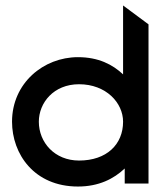

<svg xmlns="http://www.w3.org/2000/svg" viewBox="-20 -671 594 702"><path d="M24 -226C24 -108 105 11 265 11C341 11 396 -17 436 -55V0H523V-582L430 -651V-399C392 -435 340 -462 265 -462C139 -462 24 -367 24 -226ZM122 -226C122 -295 176 -363 269 -363C368 -363 430 -295 430 -226C430 -143 370 -84 269 -84C180 -84 122 -150 122 -226Z"/></svg>

Font: Charger Sport
Style: BdExt
Weight: 700
Designer: Jasper
Foundry: Cannot Into Space Fonts
Version: Version 1.1